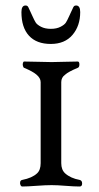

<svg xmlns="http://www.w3.org/2000/svg" viewBox="-20 -676 360 699"><path d="M90 -635Q92 -631 98.5 -616.5Q105 -602 110 -594Q115 -586 129.5 -578.5Q144 -571 165 -571Q186 -571 200.5 -578.5Q215 -586 220 -594Q225 -602 231.5 -616.5Q238 -631 240 -635Q241 -636 244 -643.5Q247 -651 249.5 -653.5Q252 -656 257 -656Q272 -656 272 -632Q272 -582 244 -549Q216 -516 165 -516Q113 -516 85.5 -546Q58 -576 58 -632Q58 -656 73 -656Q78 -656 80.5 -653.5Q83 -651 86 -643.5Q89 -636 90 -635ZM203 -377V-82Q203 -58 217 -45Q237 -27 270 -21Q279 -19 279 -8Q279 3 270 3Q250 3 219 0.5Q188 -2 168 -2Q146 -2 112.5 0.5Q79 3 61 3Q57 3 54.5 -2.5Q52 -8 53.5 -14Q55 -20 61 -21Q97 -28 115 -45Q128 -57 128 -82V-377Q128 -392 112 -405Q99 -416 68 -429Q65 -430 63.5 -436Q62 -442 63.5 -447Q65 -452 68 -452Q90 -452 119.5 -451Q149 -450 168 -450Q186 -450 214 -451Q242 -452 263 -452Q269 -452 269 -441.5Q269 -431 263 -429Q229 -415 217 -404Q203 -394 203 -377Z"/></svg>

Font: EB Garamond 12 All SC
Style: AllSC
Weight: 400
Version: Version 0.016 ; ttfautohint (v0.97) -l 8 -r 50 -G 200 -x 0 -